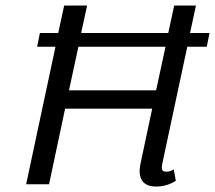

<svg xmlns="http://www.w3.org/2000/svg" viewBox="-20 -670 782 698"><path d="M581.7 -500 547.5 -341.7H230.8L265 -500ZM619.2 -12.5 611.7 -54.2C605.8 -50.8 597.5 -45.8 585 -45.8C572.5 -45.8 568.3 -50 568.3 -60.8C568.3 -65 569.2 -69.2 570 -75L660.8 -500H731.7L741.7 -550H670.8L692.5 -650H613.3L591.7 -550H275L296.7 -650H213.3L191.7 -550H125L115 -500H181.7L75 0H158.3L216.7 -275H533.3L490.8 -75C489.2 -65 487.5 -56.7 487.5 -48.3C487.5 -12.5 506.7 8.3 548.3 8.3C582.5 8.3 608.3 -5.8 619.2 -12.5Z"/></svg>

Font: BoonHome
Style: Book Oblique
Weight: 400
Italic angle: -12°
Designer: Sungsit Sawaiwan
Foundry: Sungsit Sawaiwan
Version: Version 0.2